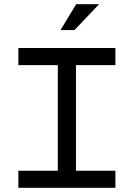

<svg xmlns="http://www.w3.org/2000/svg" viewBox="-20 -900 640 920"><path d="M533 -670H68V-588H257V-82H68V0H533V-82H344V-588H533ZM270 -756H337L455 -880H345Z"/></svg>

Font: LT Wave Mono
Style: Regular
Weight: 400
Designer: Daniel Lyons
Version: Version 2.5 (Glyphs App)